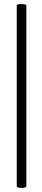

<svg xmlns="http://www.w3.org/2000/svg" viewBox="-20 -758 208 940"><path d="M86 -738Q109 -738 109 -731V154Q109 158 102 160Q95 162 86 162Q76 162 69 160Q62 158 62 154V-731Q62 -738 86 -738Z"/></svg>

Font: Cormorant Garamond
Style: Bold
Weight: 700
Designer: Christian Thalmann (Catharsis Fonts)
Foundry: Catharsis Fonts
Version: Version 4.000